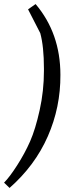

<svg xmlns="http://www.w3.org/2000/svg" viewBox="-42 -789 337 944"><path d="M174 -452Q174 -560 156 -626L96 -743L133 -769Q255 -625 255 -421Q256 -262 193 -118.5Q130 25 5 135L-22 109Q5 82 42.5 23.5Q80 -35 106 -94Q132 -153 153 -247.5Q174 -342 174 -441Q174 -447 174 -452Z"/></svg>

Font: Andada SC
Style: Italic
Weight: 400
Italic angle: -8.29999°
Designer: Carolina Giovagnoli
Foundry: Carolina Giovagnoli
Version: Version 1.003